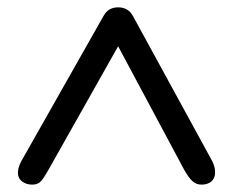

<svg xmlns="http://www.w3.org/2000/svg" viewBox="-20 -770 665 523"><path d="M342.8 -725.1 558.1 -331.1Q565.9 -315.4 565.9 -300.8Q565.9 -284.2 555.7 -275.6Q545.4 -267.1 528.8 -267.1Q514.6 -267.1 504.4 -276.4Q494.1 -285.6 481.9 -307.1L301.8 -644L111.8 -307.1Q98.6 -283.7 90.6 -275.4Q82.5 -267.1 67.9 -267.1Q51.8 -267.1 40.3 -275.6Q28.8 -284.2 28.8 -299.8Q28.8 -313.5 38.1 -331.1L261.2 -725.1Q273.9 -750 301.8 -750Q330.1 -750 342.8 -725.1Z"/></svg>

Font: BPreplay
Style: Regular
Weight: 400
Designer: Magenta/George Triantafyllakos
Foundry: Magenta/George Triantafyllakos
Version: Version 1.00